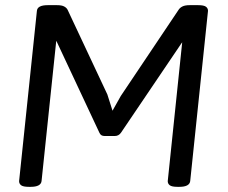

<svg xmlns="http://www.w3.org/2000/svg" viewBox="-20 -722 883 744"><path d="M748 -702Q770 -702 778 -696Q786 -690 786 -680L717 -20Q714 2 675 2H668Q646 2 638 -4Q630 -10 630 -20L686 -558L683 -554L449 -208Q440 -195 425 -195H385Q378 -195 373 -198Q368 -201 365 -208L201 -558L198 -564L141 -20Q138 2 99 2H92Q70 2 62 -4Q54 -10 54 -20L123 -680Q125 -702 165 -702H201Q219 -702 228.5 -697Q238 -692 242 -684L396 -356L416 -293L448 -350L672 -684Q677 -692 687 -697Q697 -702 715 -702Z"/></svg>

Font: Asap VF Beta
Style: Italic
Weight: 400
Italic angle: -6°
Designer: Pablo Cosgaya
Foundry: Pablo Cosgaya
Version: Version 1.007